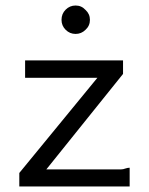

<svg xmlns="http://www.w3.org/2000/svg" viewBox="-20 -676 540 696"><path d="M71 -457V-394H333L50 -49V0H450V-68C445 -68 440 -67 434 -65C429 -63 424 -62 419 -62H148L426 -408V-457ZM218 -641C208 -631 203 -619 203 -604C203 -590 208 -578 218 -568C228 -558 240 -553 254 -553C268 -553 280 -558 290 -568C301 -578 306 -590 306 -604C306 -618 301 -630 290 -640C280 -651 268 -656 254 -656C240 -656 228 -651 218 -641Z"/></svg>

Font: Inconsolatazi4
Style: Regular
Weight: 400
Designer: Raph Levien, Kirill Tkachev
Foundry: Cyreal
Version: Version 1.013